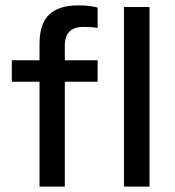

<svg xmlns="http://www.w3.org/2000/svg" viewBox="-20 -694 651 714"><path d="M127 0V-390H24V-470H127V-532Q127 -605 162.5 -639.5Q198 -674 272 -674Q314 -674 343 -666V-590Q334 -592 318.5 -593Q303 -594 291 -594Q221 -594 221 -525V-470H343V-390H221V0ZM441 0V-668H536V0Z"/></svg>

Font: Gantari Medium
Style: Regular
Weight: 500
Designer: Anugrah Pasau
Foundry: Lafontype
Version: Version 1.000; ttfautohint (v1.8.4.7-5d5b)